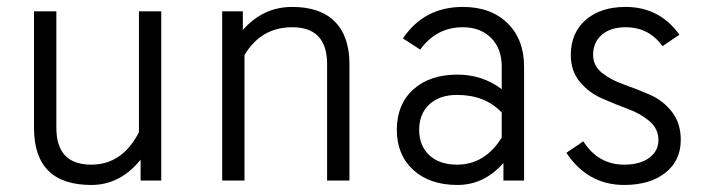

<svg xmlns="http://www.w3.org/2000/svg" viewBox="-20 -521 2028 554"><path d="M78.1 -488.3H142.6V-152.3Q142.6 -45.9 243.2 -45.9Q333 -45.9 380.9 -139.6V-488.3H445.3V0H385.7V-60.5Q327.1 12.7 243.2 12.7Q78.1 12.7 78.1 -152.3Z M988.3 0H923.8V-335.9Q923.8 -442.4 823.2 -442.4Q733.4 -442.4 685.5 -362.3V0H621.1V-488.3H680.7V-434.6Q739.3 -501 823.2 -501Q904.3 -501 946.3 -458.5Q988.3 -416 988.3 -335.9Z M1432.6 -50.8Q1377 12.7 1299.8 12.7Q1219.7 12.7 1172.4 -30.8Q1125 -74.2 1125 -146.5Q1125 -219.7 1172.4 -262.7Q1219.7 -305.7 1299.8 -305.7Q1372.1 -305.7 1427.7 -263.7V-329.1Q1427.7 -380.9 1397 -411.6Q1366.2 -442.4 1315.4 -442.4Q1239.3 -442.4 1192.4 -377.9L1142.6 -410.2Q1204.1 -501 1315.4 -501Q1396.5 -501 1444.3 -454.1Q1492.2 -407.2 1492.2 -329.1V0H1432.6ZM1298.8 -45.9Q1378.9 -45.9 1427.7 -124V-196.3Q1379.9 -247.1 1298.8 -247.1Q1248 -247.1 1218.8 -219.7Q1189.5 -192.4 1189.5 -146.5Q1189.5 -100.6 1218.8 -73.2Q1248 -45.9 1298.8 -45.9Z M1627 -362.3Q1627 -425.8 1669.9 -463.4Q1712.9 -501 1785.2 -501Q1882.8 -501 1940.4 -420.9L1891.6 -387.7Q1852.5 -442.4 1785.2 -442.4Q1742.2 -442.4 1716.8 -420.9Q1691.4 -399.4 1691.4 -362.3Q1691.4 -331.1 1717.3 -310.5Q1743.2 -290 1780.8 -276.9Q1818.4 -263.7 1855.5 -247.6Q1892.6 -231.4 1918.5 -198.7Q1944.3 -166 1944.3 -117.2Q1944.3 -57.6 1899.9 -22.5Q1855.5 12.7 1781.2 12.7Q1675.8 12.7 1614.3 -80.1L1663.1 -113.3Q1706.1 -45.9 1781.2 -45.9Q1826.2 -45.9 1853 -65.4Q1879.9 -85 1879.9 -117.2Q1879.9 -149.4 1854 -171.4Q1828.1 -193.4 1791 -207Q1753.9 -220.7 1716.3 -237.3Q1678.7 -253.9 1652.8 -285.2Q1627 -316.4 1627 -362.3Z"/></svg>

Font: Lohit Devanagari
Style: Regular
Weight: 400
Version: 2.95.4